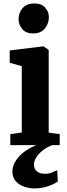

<svg xmlns="http://www.w3.org/2000/svg" viewBox="-20 -836 388 1106"><path d="M39.5 0V-63.5L105.5 -72.5V-455L36 -474.5V-545.5L229 -569H231L260.5 -548.5V-72L324 -63.5V0ZM169.5 -643.5Q129 -643.5 108 -668.8Q87 -694 87 -724Q87 -762 110 -789Q133 -816 178 -816H179Q219.5 -816 240.5 -792Q261.5 -768 261.5 -738Q261.5 -700 238.5 -671.8Q215.5 -643.5 170.5 -643.5ZM181 249.5Q151 249.5 121 239.8Q91 230 71.2 208.2Q51.5 186.5 51.5 151Q51.5 130 61 108.5Q70.5 87 89 66.5Q107.5 46 133.5 28.8Q159.5 11.5 193 -1L228 -5L283.5 -1Q249 12 225 31.2Q201 50.5 188.2 71.8Q175.5 93 175.5 112Q175.5 137 192.2 151Q209 165 239.5 165Q262 165 277.5 158.2Q293 151.5 309.5 144.5L313 209.5Q299 219.5 277.8 228.8Q256.5 238 231.8 243.8Q207 249.5 181 249.5Z"/></svg>

Font: Merriweather ExtraBold
Style: Regular
Weight: 800
Version: Version 2.100